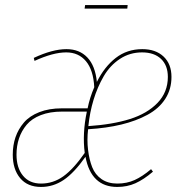

<svg xmlns="http://www.w3.org/2000/svg" viewBox="-20 -720 716 749"><path d="M476.6 -686.5H310.1L312 -700.2H478ZM239.3 -528.3Q290 -528.3 320.8 -495.8Q351.6 -463.4 357.9 -400.4Q387.2 -459.5 431.4 -493.9Q475.6 -528.3 535.2 -528.3Q587.4 -528.3 618.2 -499.3Q648.9 -470.2 648.9 -419.9Q648.9 -371.6 624.5 -334Q600.1 -296.4 555.4 -272.2Q510.7 -248 453.1 -234.1Q395.5 -220.2 323.7 -215.8Q318.8 -173.8 323.5 -135.5Q328.1 -97.2 339.6 -67.9Q351.1 -38.6 376.2 -21.2Q401.4 -3.9 437.5 -3.9Q474.6 -3.9 504.9 -17.6Q535.2 -31.2 569.3 -60.1L576.7 -50.3Q540.5 -19.5 508.3 -5.1Q476.1 9.3 437.5 9.3Q335.4 9.3 313.5 -108.4Q269 -45.4 228.5 -18.1Q188 9.3 140.1 9.3Q87.4 9.3 58.6 -25.1Q29.8 -59.6 29.8 -116.7Q29.8 -153.3 40.5 -184.8Q51.3 -216.3 73.2 -241.9Q95.2 -267.6 133.3 -282.5Q171.4 -297.4 221.2 -297.4H321.8Q330.1 -338.9 347.7 -379.9Q344.2 -446.8 315.4 -481.2Q286.6 -515.6 238.3 -515.6Q187 -515.6 114.7 -482.4L111.8 -494.1Q184.6 -528.3 239.3 -528.3ZM534.2 -515.6Q486.3 -515.6 447.8 -490.2Q409.2 -464.8 384.5 -422.4Q359.9 -379.9 345 -330.8Q330.1 -281.7 324.7 -228Q419.4 -234.4 486.8 -255.6Q554.2 -276.9 594.5 -318.6Q634.8 -360.4 634.8 -419.9Q634.8 -464.8 608.2 -490.2Q581.5 -515.6 534.2 -515.6ZM318.8 -284.7H222.2Q174.8 -284.7 139.4 -271Q104 -257.3 84 -233.4Q64 -209.5 54.2 -180.2Q44.4 -150.9 44.4 -116.7Q44.4 -65.4 69.6 -34.7Q94.7 -3.9 140.1 -3.9Q187.5 -3.9 227.1 -32.2Q266.6 -60.5 310.5 -123.5Q300.8 -199.7 318.8 -284.7Z"/></svg>

Font: Fira Sans Compressed Hair
Style: Italic
Weight: 100
Width: 3
Italic angle: -8°
Designer: Carrois Corporate & Edenspiekermann AG
Foundry: Carrois Corporate GbR & Edenspiekermann AG
Version: Version 4.203;PS 004.203;hotconv 1.0.88;makeotf.lib2.5.64775